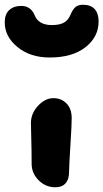

<svg xmlns="http://www.w3.org/2000/svg" viewBox="-62 -773 437 812"><path d="M147.9 -529.8Q65.9 -529.8 12 -574Q-42 -618.2 -42 -678.2Q-42 -712.9 -22.9 -730.5Q-3.9 -748 27.8 -748Q67.4 -748 84 -710Q100.1 -667 157.2 -667Q190.9 -667 209 -677.7Q227.1 -688.5 235.8 -710Q245.1 -732.4 256.6 -742.7Q268.1 -752.9 289.1 -752.9Q321.8 -752.9 338.4 -734.6Q355 -716.3 355 -682.1Q355 -616.7 299.3 -573.2Q243.7 -529.8 147.9 -529.8ZM171.9 19Q130.9 19 101.3 -10.7Q71.8 -40.5 71.8 -80.1Q71.8 -134.3 70.3 -184.1Q68.8 -233.9 68.8 -252Q68.8 -293.5 98.9 -325.7Q128.9 -357.9 164.1 -357.9Q196.8 -357.9 218.8 -335.9Q240.7 -314 241.2 -274.9Q241.7 -252.9 235.8 -158.9Q230 -64.9 230 -43.9Q230 -14.2 215.1 2.4Q200.2 19 171.9 19Z"/></svg>

Font: Shantell Sans Irregular Bouncy
Style: Bold
Weight: 700
Designer: Stephen Nixon, Anya Danilova, Shantell Martin
Foundry: Arrow Type
Version: Version 1.006;[9816181b4]